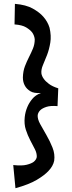

<svg xmlns="http://www.w3.org/2000/svg" viewBox="-20 -865 378 1012"><path d="M58.6 -844.7Q117.2 -839.8 152.8 -819.8Q188.5 -799.8 208 -777.3Q231.4 -751 241.2 -718.8Q251 -675.8 245.1 -640.1Q239.3 -604.5 228 -575.2Q216.8 -545.9 206.5 -522.5Q196.3 -499 198.2 -478.5Q200.2 -463.9 210.9 -449.2Q219.7 -436.5 237.8 -422.9Q255.9 -409.2 287.1 -399.4L283.2 -305.7Q246.1 -308.6 225.1 -301.8Q204.1 -294.9 193.4 -285.2Q181.6 -274.4 178.7 -258.8Q176.8 -238.3 191.9 -210.9Q207 -183.6 225.1 -152.3Q243.2 -121.1 256.8 -86.9Q270.5 -52.7 265.6 -17.6Q259.8 10.7 235.4 36.1Q214.8 58.6 173.8 83Q132.8 107.4 61.5 127L49.8 4.9Q95.7 9.8 120.6 3.4Q145.5 -2.9 157.2 -11.7Q170.9 -22.5 173.8 -37.1Q174.8 -57.6 163.6 -79.1Q152.3 -100.6 139.2 -126Q126 -151.4 116.2 -181.2Q106.4 -210.9 110.4 -248Q113.3 -275.4 124 -300.8Q132.8 -322.3 149.9 -343.3Q167 -364.3 196.3 -375Q159.2 -372.1 139.6 -384.3Q120.1 -396.5 111.3 -413.1Q100.6 -431.6 100.6 -457Q101.6 -490.2 111.3 -515.6Q121.1 -541 132.8 -564Q144.5 -586.9 153.8 -609.4Q163.1 -631.8 163.1 -658.2Q161.1 -677.7 149.4 -694.3Q138.7 -708 117.7 -720.7Q96.7 -733.4 56.6 -736.3Z"/></svg>

Font: Irish Grover
Style: Regular
Weight: 400
Designer: Squid
Foundry: Font Diner, Inc DBA Sideshow
Version: Version 1.001